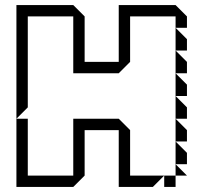

<svg xmlns="http://www.w3.org/2000/svg" viewBox="-20 -740 812 760"><path d="M675 -540V-630L720 -585V-540ZM675 -450V-540L720 -495V-450ZM45 -270V-720H270L315 -675V-495H450V-720H675L720 -675V-630H675V-675H495V-495L450 -450H270V-675H90V-315ZM675 -360V-450L720 -405V-360ZM675 -270V-360L720 -315V-270ZM675 -180V-270L720 -225V-180ZM675 -90V-180L720 -135V-90ZM45 0V-270H90V-45H270V-270H450L495 -225V-45H630L585 0H450V-225H315V-45L270 0ZM675 -45V-90L720 -45ZM630 0V-45H675V0Z"/></svg>

Font: Rubik Iso
Style: Regular
Weight: 400
Designer: Hubert and Fischer, NaN
Foundry: Hubert and Fischer, NaN
Version: Version 2.200